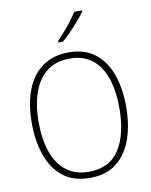

<svg xmlns="http://www.w3.org/2000/svg" viewBox="-101 -1117 874 1108"><g transform="rotate(-10 335.5 -563.0)"><path d="M612 -451Q612 -347 583 -263.5Q554 -180 493 -131.5Q432 -83 336 -83Q239 -83 178 -132Q117 -181 88 -264.5Q59 -348 59 -452Q59 -565 91 -647Q123 -729 185.5 -773.5Q248 -818 339 -818Q430 -818 490.5 -772.5Q551 -727 581.5 -644.5Q612 -562 612 -451ZM99 -452Q99 -351 125 -276Q151 -201 204 -160Q257 -119 336 -119Q457 -119 514.5 -208Q572 -297 572 -451Q572 -609 512.5 -695.5Q453 -782 339 -782Q258 -782 205 -741Q152 -700 125.5 -625.5Q99 -551 99 -452ZM457 -1036Q441 -1013 417 -985.5Q393 -958 367 -931Q341 -904 317 -884H291V-893Q323 -926 357 -967.5Q391 -1009 412 -1043H457Z"/></g></svg>

Font: Noto Sans Telugu UI SemiCondensed ExtraLight
Style: Regular
Weight: 200
Width: 4
Designer: Jelle Bosma - Monotype Design Team
Foundry: Monotype Imaging Inc.
Version: Version 2.005; ttfautohint (v1.8.4.7-5d5b)